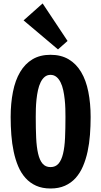

<svg xmlns="http://www.w3.org/2000/svg" viewBox="-20 -1081 589 1117"><path d="M273.9 15.6Q226.1 15.6 190.2 -0.5Q154.3 -16.6 128.4 -45.4Q102.5 -74.2 85.9 -113.5Q69.3 -152.8 59.6 -199Q49.8 -245.1 45.9 -296.4Q42 -347.7 42 -400.4Q42 -479.5 55.4 -546.9Q68.8 -614.3 97.2 -662.1Q125.5 -710 169.2 -736.1Q212.9 -762.2 273.9 -762.2Q335 -762.2 379.2 -736.1Q423.3 -710 451.9 -662.1Q480.5 -614.3 493.9 -546.9Q507.3 -479.5 507.3 -400.4Q507.3 -347.7 503.4 -296.4Q499.5 -245.1 489.5 -199Q479.5 -152.8 462.6 -113.5Q445.8 -74.2 419.9 -45.4Q394 -16.6 357.9 -0.5Q321.8 15.6 273.9 15.6ZM273.9 -108.9Q303.2 -108.9 320.6 -129.2Q337.9 -149.4 346.9 -187.3Q356 -225.1 358.4 -279.1Q360.8 -333 360.8 -400.4Q360.8 -423.8 360.1 -449.5Q359.4 -475.1 356.4 -502.7Q353.5 -530.3 347.9 -556.2Q342.3 -582 332.5 -601.8Q322.8 -621.6 308.3 -633.5Q293.9 -645.5 273.9 -645.5Q253.9 -645.5 239.7 -633.5Q225.6 -621.6 216.1 -601.8Q206.5 -582 200.9 -556.2Q195.3 -530.3 192.4 -502.7Q189.5 -475.1 188.7 -449.5Q188 -423.8 188 -400.4Q188 -333 190.4 -279.1Q192.9 -225.1 201.7 -187.3Q210.4 -149.4 227.5 -129.2Q244.6 -108.9 273.9 -108.9ZM317.4 -793.5 117.2 -962.4 228 -1061 373 -842.8Z"/></svg>

Font: Francois One
Style: Regular
Weight: 400
Designer: Vernon Adams
Foundry: vernon adams
Version: Version 1.000